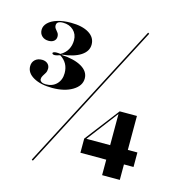

<svg xmlns="http://www.w3.org/2000/svg" viewBox="-111 -779 856 938"><g transform="rotate(15 317.0 -310.0)"><path d="M138.7 -303.2Q80.6 -303.2 44.4 -323.8Q8.1 -344.4 8.1 -378.2Q8.1 -398.4 21.4 -410.9Q34.7 -423.4 56.5 -423.4Q74.2 -423.4 85.1 -413.7Q96 -404 96 -388.7Q96 -375.8 90.7 -366.5Q85.5 -357.3 79.8 -348.8Q74.2 -340.3 74.2 -330.6Q74.2 -322.6 82.3 -317.3Q90.3 -312.1 104 -312.1Q138.7 -312.1 159.3 -333.5Q179.8 -354.8 179.8 -388.7Q179.8 -414.5 169 -434.3Q158.1 -454 136.3 -467.7Q128.2 -465.3 121.4 -463.3Q114.5 -461.3 108.1 -461.3Q103.2 -461.3 100 -463.3Q96.8 -465.3 96.8 -467.7Q96.8 -471.8 102.4 -473.8Q108.1 -475.8 116.1 -475.8Q121 -475.8 125.8 -475.4Q130.6 -475 135.5 -474.2Q159.7 -487.9 171 -508.9Q182.3 -529.8 182.3 -555.6Q182.3 -586.3 161.7 -605.6Q141.1 -625 108.9 -625Q93.5 -625 85.1 -619.8Q76.6 -614.5 76.6 -603.2Q76.6 -593.5 82.3 -586.3Q87.9 -579 94 -571.4Q100 -563.7 100 -551.6Q100 -537.9 89.9 -529.4Q79.8 -521 62.9 -521Q41.9 -521 29 -533.1Q16.1 -545.2 16.1 -564.5Q16.1 -584.7 32.7 -600.8Q49.2 -616.9 78.6 -625.8Q108.1 -634.7 146 -634.7Q204 -634.7 237.5 -614.1Q271 -593.5 271 -557.3Q271 -523.4 237.1 -501.2Q203.2 -479 142.7 -472.6V-471Q207.3 -467.7 244.4 -446Q281.5 -424.2 281.5 -388.7Q281.5 -351.6 241.5 -327.4Q201.6 -303.2 138.7 -303.2ZM140.3 64.5 133.9 60.5 522.6 -685.5 529 -681.5ZM354.8 -33.1V-104.8L487.9 -278.2L488.7 -268.5L362.9 -103.2L360.5 -106.5H623.4V-33.1ZM485.5 45.2V-270.2L487.9 -278.2H575V45.2Z"/></g></svg>

Font: Playfair 144pt SemiCondensed ExtraBold
Style: Regular
Weight: 800
Width: 4
Designer: Claus Eggers Sørensen
Foundry: Claus Eggers Sørensen
Version: Version 2.203